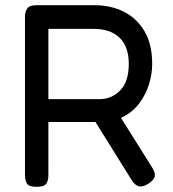

<svg xmlns="http://www.w3.org/2000/svg" viewBox="-20 -708 664 738"><path d="M120 10Q91 10 83.5 -2.5Q76 -15 76 -36V-644Q76 -662 84.5 -675Q93 -688 121 -688H342Q407 -688 457 -662.5Q507 -637 536 -587Q565 -537 565 -462Q565 -424 552.5 -383.5Q540 -343 513.5 -308.5Q487 -274 445 -255L563 -67Q578 -44 575 -30Q572 -16 549 -1Q527 12 513 8Q499 4 486 -16L347 -239H166V-35Q166 -14 158 -2Q150 10 120 10ZM166 -327H364Q409 -327 442 -360.5Q475 -394 475 -463Q475 -528 440 -562.5Q405 -597 340 -597H166Z"/></svg>

Font: Fredoka
Style: Regular
Weight: 400
Designer: Ben Nathan
Foundry: Milena B. Brandão, Ben Nathan
Version: Version 2.001